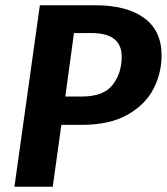

<svg xmlns="http://www.w3.org/2000/svg" viewBox="-20 -712 636 732"><path d="M596 -501Q596 -433 565 -373Q534 -313 466 -274.5Q398 -236 292 -236H214L181 0H35L132 -692H342Q463 -692 529.5 -643.5Q596 -595 596 -501ZM444 -496Q444 -586 329 -586H262L229 -344H292Q375 -344 409.5 -388.5Q444 -433 444 -496Z"/></svg>

Font: Fira Sans SemiBold
Style: Italic
Weight: 600
Italic angle: -8°
Designer: bBox Type GmbH & Carrois Corporate GbR & Edenspiekermann AG
Foundry: bBox Type GmbH & Carrois Corporate GbR & Edenspiekermann AG
Version: Version 4.301